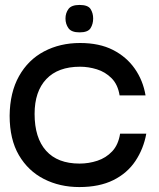

<svg xmlns="http://www.w3.org/2000/svg" viewBox="-20 -747 642 777"><path d="M301 10Q222 10 158 -22.5Q94 -55 56.5 -119Q19 -183 19 -279Q20 -373 57 -439Q94 -505 158.5 -539Q223 -573 304 -573Q382 -573 437 -545Q492 -517 525.5 -469Q559 -421 569 -361H464Q457 -405 431.5 -430.5Q406 -456 372 -466.5Q338 -477 304 -477Q215 -477 167.5 -427Q120 -377 120 -286Q120 -189 166.5 -137Q213 -85 302 -85Q339 -85 374 -96.5Q409 -108 434 -134.5Q459 -161 466 -206H572Q561 -145 528 -95.5Q495 -46 438.5 -18Q382 10 301 10ZM302 -616Q269 -616 257 -633Q245 -650 245 -672Q245 -694 257 -710.5Q269 -727 302 -727Q336 -727 346.5 -710.5Q357 -694 357 -672Q357 -650 346.5 -633Q336 -616 302 -616Z"/></svg>

Font: Darker Grotesque
Style: Bold
Weight: 700
Designer: Gabriel Lam
Foundry: TypeRant
Version: Version 1.000;gftools[0.9.28]